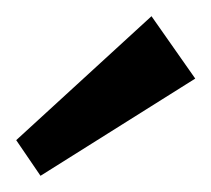

<svg xmlns="http://www.w3.org/2000/svg" viewBox="-20 -805 261 237"><path d="M221 -708 30 -588 0 -632 167 -785Z"/></svg>

Font: Pathway Extreme Condensed Medium
Style: Regular
Weight: 500
Width: 3
Version: Version 1.001;gftools[0.9.26]